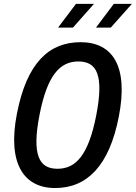

<svg xmlns="http://www.w3.org/2000/svg" viewBox="-20 -960 702 992"><path d="M594 -358C645 -620 560.5 -742 396.5 -742C232.5 -742 118.5 -635 67.5 -373C17.5 -117.5 101 11.5 265 11.5C429 11.5 544.5 -102.5 594 -358ZM477.5 -365.5C437.5 -159.5 372.5 -88 277 -88C181.5 -88 144 -159.5 184 -365.5C224 -571.5 289.5 -642.5 385 -642.5C480.5 -642.5 517.5 -571.5 477.5 -365.5ZM280 -817.5H357L465.5 -940H372.5ZM476 -817.5H552.5L661.5 -940H568Z"/></svg>

Font: Monaspace Neon Medium
Style: Italic
Weight: 500
Italic angle: -11°
Designer: Riley Cran & the Lettermatic Team
Foundry: Lettermatic
Version: Version 1.200 (Monaspace Neon)